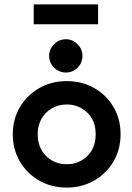

<svg xmlns="http://www.w3.org/2000/svg" viewBox="-20 -845 601 871"><path d="M283 6Q214 6 158.5 -25.5Q103 -57 70.5 -112Q38 -167 38 -236Q38 -304 70 -358.5Q102 -413 157.5 -445Q213 -477 283 -477Q353 -477 408.5 -445Q464 -413 495.5 -358.5Q527 -304 527 -236Q527 -167 494.5 -112Q462 -57 406.5 -25.5Q351 6 283 6ZM283 -100Q338 -100 376 -137Q414 -174 414 -236Q414 -298 375.5 -334.5Q337 -371 283 -371Q247 -371 217 -354.5Q187 -338 169 -307.5Q151 -277 151 -236Q151 -176 188.5 -138Q226 -100 283 -100ZM279 -516Q248 -516 225.5 -538Q203 -560 203 -592Q203 -622 225.5 -644.5Q248 -667 279 -667Q309 -667 331.5 -644.5Q354 -622 354 -592Q354 -560 332 -538Q310 -516 279 -516ZM133 -735V-825H425V-735Z"/></svg>

Font: Lil Grotesk Bold
Style: Regular
Weight: 700
Designer: Bastien Sozeau
Foundry: NBR — Bastien Sozeau
Version: Version 4.002; ttfautohint (v1.8.4.7-5d5b)